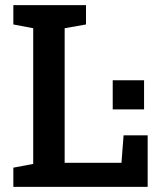

<svg xmlns="http://www.w3.org/2000/svg" viewBox="-20 -731 628 751"><path d="M32.2 0V-75.2L109.9 -89.8V-620.6L32.2 -635.3V-710.9H109.9H232.9H316.4V-635.3L232.9 -620.6V-94.2H455.1L463.4 -201.7H557.6V0ZM420.9 -303.2V-417H543.5V-303.2Z"/></svg>

Font: Roboto Slab LO Medium
Style: Regular
Weight: 500
Designer: Google
Version: Version 2.000